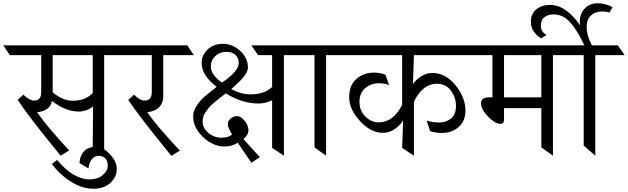

<svg xmlns="http://www.w3.org/2000/svg" viewBox="-78 -952 3839 1174"><path d="M403 -270Q322 -270 240 -335Q227 -273 149 -266Q204 -184 345 -32L293 0Q106 -227 30 -341L65 -373Q103 -337 130 -337Q174 -337 174 -388V-615H-18L-58 -675H672L713 -615H559V0L489 -51L491 -301Q451 -270 403 -270ZM244 -615V-388Q305 -336 366 -336Q446 -336 489 -384V-615Z M591 -12Q636 33 636 81Q636 129 597.5 165.5Q559 202 492 202Q425 202 357 159.5Q289 117 239 51L271 26Q371 145 471 145Q518 145 549.5 119Q581 93 581 62Q581 31 565.5 16Q550 1 524.5 1Q499 1 482.5 23Q466 45 463 78L408 45Q410 1 435.5 -26.5Q461 -54 506 -54Q551 -54 591 -12Z M920 -615V-359Q920 -324 896.5 -298Q873 -272 823 -266Q877 -185 1022 -31L970 1Q773 -240 706 -341L742 -373Q778 -337 806 -337Q850 -337 850 -388V-615H632L592 -675H1067L1107 -615Z M1658 -615V0L1586 -48V-339Q1546 -319 1503 -319Q1403 -319 1303 -381Q1300 -379 1277 -361.5Q1254 -344 1248 -338.5Q1242 -333 1223 -317Q1204 -301 1197.5 -291.5Q1191 -282 1180 -268Q1161 -242 1161 -206Q1161 -170 1195.5 -140Q1230 -110 1275.5 -110Q1321 -110 1341 -131Q1315 -171 1315 -192Q1315 -213 1332.5 -227.5Q1350 -242 1372 -242Q1394 -242 1417.5 -213.5Q1441 -185 1441 -155.5Q1441 -126 1410 -102L1511 9L1459 43L1376 -79Q1338 -56 1297 -56Q1225 -56 1164 -113.5Q1103 -171 1103 -241Q1103 -273 1124.5 -305.5Q1146 -338 1171.5 -360Q1197 -382 1247 -421Q1155 -491 1155 -567Q1155 -615 1191.5 -649.5Q1228 -684 1286 -684Q1344 -684 1391 -640.5Q1438 -597 1438 -539Q1438 -501 1373 -441Q1367 -435 1353 -422.5Q1339 -410 1336 -407Q1396 -375 1454 -375Q1538 -375 1586 -420V-615H1500L1459 -675H1771L1812 -615ZM1211 -545Q1211 -495 1279 -447Q1382 -515 1382 -568Q1382 -596 1362.5 -615.5Q1343 -635 1304.5 -635Q1266 -635 1238.5 -609Q1211 -583 1211 -545Z M1916 -615V0L1845 -51V-615H1730L1694 -675H2030L2066 -615Z M2208 -508Q2246 -508 2279 -495L2301 -432Q2272 -443 2240 -443Q2189 -443 2154.5 -412.5Q2120 -382 2120 -329Q2120 -276 2155.5 -240Q2191 -204 2239 -204Q2326 -204 2381 -311V-615H1990L1950 -675H2831L2871 -615H2453Q2453 -612 2450 -527Q2447 -442 2447 -438Q2467 -467 2499.5 -486.5Q2532 -506 2566 -506Q2646 -506 2707 -431Q2768 -356 2768 -275Q2768 -213 2727 -176Q2686 -139 2622 -139Q2588 -139 2552 -150L2531 -214Q2570 -203 2610 -203Q2650 -203 2680 -227.5Q2710 -252 2710 -304Q2710 -356 2679 -398Q2648 -440 2592 -440Q2508 -440 2453 -331V0L2381 -48L2387 -215Q2335 -140 2262 -140Q2189 -140 2123 -212Q2057 -284 2057 -357.5Q2057 -431 2101.5 -469.5Q2146 -508 2208 -508Z M2916 -357H2933V-615H2791L2752 -675H3417L3457 -615H3303V0L3232 -51V-291H3004V-220Q3004 -195 2981 -195Q2949 -195 2906 -239.5Q2863 -284 2863 -320.5Q2863 -357 2916 -357ZM3004 -615V-357H3232V-615Z M3562 -615V0L3491 -62V-615H3353L3311 -675H3495Q3428 -816 3369 -848Q3340 -864 3306.5 -864Q3273 -864 3251 -847Q3229 -830 3229 -793.5Q3229 -757 3264 -738L3231 -718Q3206 -731 3187 -758Q3168 -785 3168 -818Q3168 -867 3201 -894.5Q3234 -922 3284 -922Q3383 -922 3468 -798Q3467 -807 3467 -815Q3467 -868 3497.5 -900Q3528 -932 3575.5 -932Q3623 -932 3668 -908L3648 -875Q3628 -882 3606 -882Q3562 -882 3535.5 -857.5Q3509 -833 3509 -785Q3509 -737 3541 -675H3700L3741 -615Z"/></svg>

Font: Halant
Style: Regular
Weight: 400
Designer: Hitesh Malaviya (Devanagari), Satya Rajpurohit (Latin)
Foundry: Indian Type Foundry
Version: Version 1.100;PS 1.0;hotconv 1.0.78;makeotf.lib2.5.61930; tt